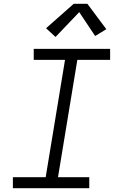

<svg xmlns="http://www.w3.org/2000/svg" viewBox="-20 -993 640 1013"><path d="M48 0V-58H221L323 -677H158V-735H561V-677H388L286 -58H451V0ZM273 -798 223 -844 369 -973H441L541 -839L482 -803L398 -929Z"/></svg>

Font: Iosevka Curly LtExObl
Style: Regular
Weight: 300
Width: 7
Italic angle: -9°
Monospace: yes
Designer: Belleve Invis
Foundry: Belleve Invis
Version: Version 11.1.0; ttfautohint (v1.8.3)